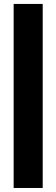

<svg xmlns="http://www.w3.org/2000/svg" viewBox="-20 -850 284 968"><path d="M195.3 97.7H48.8V-830.1H195.3Z"/></svg>

Font: Audex
Style: Regular
Weight: 400
Designer: GGBotNet
Foundry: GGBotNet
Version: 1.00